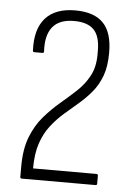

<svg xmlns="http://www.w3.org/2000/svg" viewBox="-50 -701 505 739"><g transform="rotate(5 202.5 -331.5)"><path d="M62 0Q56 0 56 -6V-46Q56 -114 74.5 -161Q93 -208 122 -241.5Q151 -275 183.5 -302.5Q216 -330 245 -357Q274 -384 292.5 -418.5Q311 -453 311 -501V-516Q311 -572 286.5 -597Q262 -622 210 -622Q153 -622 127 -589.5Q101 -557 105 -495Q105 -489 99 -489H68Q62 -489 62 -495Q58 -577 96 -620Q134 -663 211 -663Q284 -663 319.5 -626.5Q355 -590 355 -512Q355 -459 341.5 -422.5Q328 -386 305 -358.5Q282 -331 255.5 -308.5Q229 -286 202 -262.5Q175 -239 152 -209.5Q129 -180 115.5 -140Q102 -100 102 -43H347Q353 -43 353 -36V-6Q353 0 347 0Z"/></g></svg>

Font: Sofia Sans Condensed Light
Style: Regular
Weight: 300
Designer: Botio Nikoltchev, Ani Petrova
Foundry: lettersoup
Version: Version 4.101